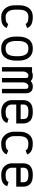

<svg xmlns="http://www.w3.org/2000/svg" viewBox="1292 -1844 564 3189"><g transform="rotate(90 1574.5 -250.0)"><path d="M267.6 -438.5H257.8Q231 -438.5 210.2 -429.7Q189.5 -420.9 176.8 -407Q164.1 -393.1 156 -373.5Q147.9 -354 144.8 -334Q141.6 -314 141.6 -291.5V-208.5Q141.6 -145 174.1 -103Q206.5 -61 257.8 -61H267.6Q317.9 -61 343 -71.5Q368.2 -82 377 -105L445.3 -78.6Q432.6 -44.9 406.2 -24.2Q379.9 -3.4 346.4 4.4Q313 12.2 267.6 12.2H257.8Q176.8 12.2 122.6 -50.3Q68.4 -112.8 68.4 -208.5V-291.5Q68.4 -391.1 117.9 -451.4Q167.5 -511.7 257.8 -511.7H267.6Q337.9 -511.7 383.1 -490.2Q428.2 -468.8 446.3 -417.5L377 -393.1Q369.1 -416.5 344.5 -427.5Q319.8 -438.5 267.6 -438.5Z M797.4 -438.5H775.4Q749 -438.5 728.5 -428.5Q708 -418.5 695.6 -402.6Q683.1 -386.7 675 -364.7Q667 -342.8 664.1 -320.8Q661.1 -298.8 661.1 -273.9V-230Q661.1 -204.6 664.1 -181.9Q667 -159.2 675 -136.5Q683.1 -113.8 695.8 -97.7Q708.5 -81.5 729 -71.3Q749.5 -61 776.4 -61H795.9Q823.2 -61 844.5 -70.8Q865.7 -80.6 878.7 -96.7Q891.6 -112.8 899.7 -135.3Q907.7 -157.7 910.9 -180.4Q914.1 -203.1 914.1 -229.5V-274.4Q914.1 -305.7 908.7 -332.8Q903.3 -359.9 890.9 -384.8Q878.4 -409.7 854.5 -424.1Q830.6 -438.5 797.4 -438.5ZM987.3 -274.4V-229.5Q987.3 -121.1 938.5 -54.4Q889.6 12.2 795.9 12.2H776.4Q728.5 12.2 691.9 -6.8Q655.3 -25.9 632.8 -59.6Q610.4 -93.3 599.1 -136.2Q587.9 -179.2 587.9 -230V-273.9Q587.9 -324.2 599.4 -366.7Q610.8 -409.2 633.3 -441.9Q655.8 -474.6 692.1 -493.2Q728.5 -511.7 775.4 -511.7H797.4Q859.9 -511.7 903.6 -479.5Q947.3 -447.3 967.3 -394.8Q987.3 -342.3 987.3 -274.4Z M1416.5 -512.2Q1529.3 -512.2 1529.3 -395V0H1456.1V-395Q1456.1 -418.5 1447.3 -428.7Q1438.5 -439 1416.5 -439H1410.6Q1387.2 -439 1368.2 -412.8Q1349.1 -386.7 1349.1 -351.1V0H1275.9V-395Q1275.9 -419.4 1268.1 -429.2Q1260.3 -439 1236.3 -439H1230.5Q1207 -439 1188 -412.8Q1168.9 -386.7 1168.9 -351.1V0H1095.7V-500H1168.9V-494.6Q1197.3 -512.2 1230.5 -512.2H1236.3Q1296.9 -512.2 1326.2 -476.1Q1363.3 -512.2 1410.6 -512.2Z M1958 -310.5V-351.1Q1958 -372.6 1953.4 -387.5Q1948.7 -402.3 1936.5 -414.6Q1924.3 -426.8 1900.9 -432.9Q1877.4 -439 1842.3 -439H1832.5Q1796.9 -439 1773.4 -432.9Q1750 -426.8 1737.8 -414.6Q1725.6 -402.3 1720.9 -387.5Q1716.3 -372.6 1716.3 -351.1V-310.5ZM1716.3 -237.3V-164.6Q1716.3 -120.6 1746.3 -90.8Q1776.4 -61 1832.5 -61H1842.3Q1896.5 -61 1920.9 -73Q1945.3 -85 1952.6 -109.4L2022.9 -87.9Q2013.7 -57.1 1994.6 -36.4Q1975.6 -15.6 1949.5 -5.6Q1923.3 4.4 1898.2 8.3Q1873 12.2 1842.3 12.2H1832.5Q1787.6 12.2 1750.7 -2.7Q1713.9 -17.6 1690.9 -42.5Q1668 -67.4 1655.5 -98.9Q1643.1 -130.4 1643.1 -164.6V-351.1Q1643.1 -427.2 1689 -469.7Q1734.9 -512.2 1832.5 -512.2H1842.3Q1939.9 -512.2 1985.6 -469.7Q2031.2 -427.2 2031.2 -351.1V-237.3Z M2367.2 -438.5H2357.4Q2330.6 -438.5 2309.8 -429.7Q2289.1 -420.9 2276.4 -407Q2263.7 -393.1 2255.6 -373.5Q2247.6 -354 2244.4 -334Q2241.2 -314 2241.2 -291.5V-208.5Q2241.2 -145 2273.7 -103Q2306.2 -61 2357.4 -61H2367.2Q2417.5 -61 2442.6 -71.5Q2467.8 -82 2476.6 -105L2544.9 -78.6Q2532.2 -44.9 2505.9 -24.2Q2479.5 -3.4 2446 4.4Q2412.6 12.2 2367.2 12.2H2357.4Q2276.4 12.2 2222.2 -50.3Q2168 -112.8 2168 -208.5V-291.5Q2168 -391.1 2217.5 -451.4Q2267.1 -511.7 2357.4 -511.7H2367.2Q2437.5 -511.7 2482.7 -490.2Q2527.8 -468.8 2545.9 -417.5L2476.6 -393.1Q2468.8 -416.5 2444.1 -427.5Q2419.4 -438.5 2367.2 -438.5Z M3007.8 -310.5V-351.1Q3007.8 -372.6 3003.2 -387.5Q2998.5 -402.3 2986.3 -414.6Q2974.1 -426.8 2950.7 -432.9Q2927.2 -439 2892.1 -439H2882.3Q2846.7 -439 2823.2 -432.9Q2799.8 -426.8 2787.6 -414.6Q2775.4 -402.3 2770.8 -387.5Q2766.1 -372.6 2766.1 -351.1V-310.5ZM2766.1 -237.3V-164.6Q2766.1 -120.6 2796.1 -90.8Q2826.2 -61 2882.3 -61H2892.1Q2946.3 -61 2970.7 -73Q2995.1 -85 3002.4 -109.4L3072.8 -87.9Q3063.5 -57.1 3044.4 -36.4Q3025.4 -15.6 2999.3 -5.6Q2973.1 4.4 2948 8.3Q2922.9 12.2 2892.1 12.2H2882.3Q2837.4 12.2 2800.5 -2.7Q2763.7 -17.6 2740.7 -42.5Q2717.8 -67.4 2705.3 -98.9Q2692.9 -130.4 2692.9 -164.6V-351.1Q2692.9 -427.2 2738.8 -469.7Q2784.7 -512.2 2882.3 -512.2H2892.1Q2989.7 -512.2 3035.4 -469.7Q3081.1 -427.2 3081.1 -351.1V-237.3Z"/></g></svg>

Font: Anka/Coder Condensed
Style: Regular
Weight: 400
Width: 4
Monospace: yes
Version: Version 1.100